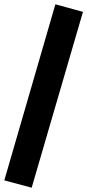

<svg xmlns="http://www.w3.org/2000/svg" viewBox="-37 -790 405 891"><path d="M110 81 -17 47 220 -770 348 -735Z"/></svg>

Font: Nunito Sans 10pt SemiCondensed Black
Style: Regular
Weight: 900
Width: 4
Designer: Vernon Adams
Foundry: Vernon Adams
Version: Version 3.101;gftools[0.9.27]